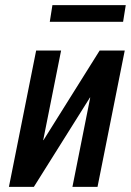

<svg xmlns="http://www.w3.org/2000/svg" viewBox="-20 -724 507 744"><path d="M366.2 -528.3H463.4L357.9 0H260.7L329.6 -345.7L328.6 -346.2L111.3 0H14.6L120.1 -528.3H216.8L147.5 -181.2L148.4 -180.7ZM457 -639.6H172.9L183.1 -704.1H467.3Z"/></svg>

Font: RobotoCondensed-Italic
Style: Italic
Weight: 400
Designer: Google
Version: Version 1.200311; 2013